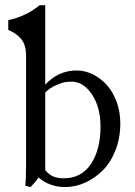

<svg xmlns="http://www.w3.org/2000/svg" viewBox="-20 -718 526 748"><path d="M156.2 -55.2Q170.9 -37.6 187.7 -30.5Q204.6 -23.4 228.5 -23.4Q297.4 -23.4 334.5 -79.6Q371.6 -135.7 371.6 -224.6Q371.6 -299.8 338.4 -349.9Q305.2 -399.9 258.3 -399.9Q248 -399.9 235.4 -398.2Q222.7 -396.5 198.2 -386Q173.8 -375.5 156.2 -357.4ZM81.5 -501Q81.5 -523.4 76.2 -540.3Q70.8 -557.1 60.3 -568.6Q49.8 -580.1 39.1 -587.2Q28.3 -594.2 12.2 -601.6V-639.2Q82.5 -654.8 134.3 -697.8H156.2V-388.2Q207 -443.4 278.8 -443.4Q311.5 -443.4 342 -428.2Q372.6 -413.1 396.2 -386.7Q419.9 -360.4 434.3 -321.3Q448.7 -282.2 448.7 -237.8Q448.7 -180.2 429.7 -132.1Q410.6 -84 379.6 -53.5Q348.6 -22.9 310.8 -6.1Q272.9 10.7 233.9 10.7Q173.3 10.7 130.4 -26.4Q119.6 -10.7 99.1 10.7L78.6 5.9Q81.5 -22.5 81.5 -72.8Z"/></svg>

Font: Libertinage
Style: f
Weight: 400
Designer: OSP
Foundry: OSP
Version: Version 1.0; 2008; OFL relea